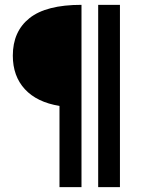

<svg xmlns="http://www.w3.org/2000/svg" viewBox="-20 -694 589 794"><path d="M317 -674V80H226V-256Q133 -271 83 -325Q33 -379 33 -464Q33 -564 102 -619Q171 -674 317 -674ZM386 -674H476V80H386Z"/></svg>

Font: Murecho Medium
Style: Regular
Weight: 500
Designer: Neil Summerour
Foundry: Positype
Version: Version 1.010; ttfautohint (v1.8.3)